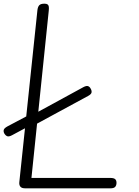

<svg xmlns="http://www.w3.org/2000/svg" viewBox="-25 -1024 754 1044"><path d="M-2 -299Q-7 -309 -4.5 -318Q-2 -327 15 -336.5L133 -399L171.5 -410L429 -550.5Q445.5 -559 454.2 -555.5Q463 -552 468 -542Q474.5 -531 472.8 -521.2Q471 -511.5 454.5 -502.5L165 -345.5L124 -333.5L40 -288.5Q23 -279.5 13.8 -283.5Q4.5 -287.5 -2 -299ZM111.5 0Q93.5 0 86 -8.8Q78.5 -17.5 80 -33L178.5 -969Q180.5 -986.5 188.2 -995.2Q196 -1004 216.5 -1004Q228.5 -1004 234 -999.8Q239.5 -995.5 240.5 -986.8Q241.5 -978 240 -964.5L146 -56.5H574.5Q593.5 -56.5 601 -50Q608.5 -43.5 608.5 -30Q608.5 -16.5 601.5 -8.2Q594.5 0 575.5 0Z"/></svg>

Font: Edu SA Hand
Style: Regular
Weight: 400
Designer: Tina and Corey Anderson, Eben Sorkin, Mirko Velimirovic
Foundry: Google for Education
Version: Version 2.000